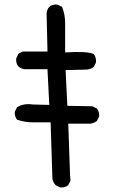

<svg xmlns="http://www.w3.org/2000/svg" viewBox="-20 -813 540 839"><path d="M242.2 5.9 222.7 -3.9Q210.9 -17.6 209 -33.2L201.2 -278.3Q164.1 -278.3 126 -278.3Q87.9 -278.3 54.7 -290Q43 -303.7 44.9 -325.2L54.7 -344.7Q84 -362.3 123 -356.4L195.3 -354.5L187.5 -510.7H87.9Q72.3 -512.7 60.5 -522.5Q48.8 -536.1 50.8 -557.6L60.5 -578.1L80.1 -587.9H187.5L183.6 -755.9Q185.5 -771.5 195.3 -783.2Q209 -794.9 230.5 -793L251 -783.2Q264.6 -750 264.6 -712.9V-584Q362.3 -589.8 389.6 -577.1Q401.4 -561.5 399.4 -540L389.6 -520.5Q374 -508.8 354.5 -508.8L266.6 -506.8L274.4 -350.6L383.8 -348.6L403.3 -338.9Q415 -325.2 413.1 -303.7L403.3 -284.2Q389.6 -274.4 374 -272.5H278.3L286.1 -46.9L288.1 -23.4L278.3 -3.9Q264.6 7.8 242.2 5.9Z"/></svg>

Font: NaikaiFont
Style: Regular
Weight: 400
Version: Version 1.67